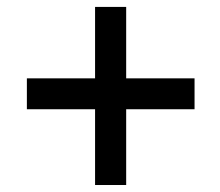

<svg xmlns="http://www.w3.org/2000/svg" viewBox="-20 -609 640 558"><path d="M346.7 -381.3V-588.9H256.3V-381.3H58.1V-291.5H256.3V-71.3H346.7V-291.5H545.4V-381.3Z"/></svg>

Font: Roboto Mono
Style: Regular
Weight: 400
Monospace: yes
Designer: Google
Version: Version 3.000